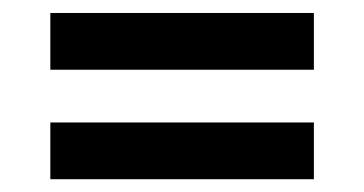

<svg xmlns="http://www.w3.org/2000/svg" viewBox="-20 -461 561 296"><path d="M57.6 -353.5V-441H463.9V-353.5ZM57.6 -184.7V-272.2H463.9V-184.7Z"/></svg>

Font: Afacad Flux SemiBold
Style: Regular
Weight: 600
Designer: Kristian Moeller
Foundry: Dicotype
Version: Version 1.100